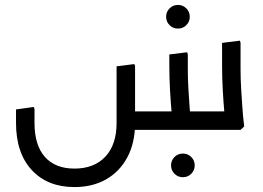

<svg xmlns="http://www.w3.org/2000/svg" viewBox="-20 -527 1066 779"><path d="M282 232Q173 232 109 163Q45 94 45 -28H120Q120 62 162 109.5Q204 157 282 157Q362 157 407.5 108.5Q453 60 453 -28H528Q528 53 496.5 111.5Q465 170 410 201Q355 232 282 232ZM45 -28V-83L117 -93L120 -85V-28ZM453 -28V-258L525 -267L528 -259V-28ZM480 0V-75H901V0ZM676 0 679 -42Q679 -42 676 -74.5Q673 -107 670 -158Q667 -209 667 -265V-306L739 -315L742 -307V-247Q742 -206 744.5 -165Q747 -124 749.5 -89.5Q752 -55 754.5 -34.5Q757 -14 757 -14L742 0ZM890 0 893 -42Q893 -42 890 -74.5Q887 -107 884 -158Q881 -209 881 -265V-353L953 -362L956 -354V-247Q956 -206 958.5 -165Q961 -124 963.5 -89.5Q966 -55 968.5 -34.5Q971 -14 971 -14L956 0ZM722 192Q702 192 688 178Q674 164 674 144Q674 124 688 110Q702 96 722 96Q742 96 756 110Q770 124 770 144Q770 164 756 178Q742 192 722 192ZM702 -411Q682 -411 668 -425Q654 -439 654 -459Q654 -479 668 -493Q682 -507 702 -507Q722 -507 736 -493Q750 -479 750 -459Q750 -439 736 -425Q722 -411 702 -411Z"/></svg>

Font: Fustat
Style: Regular
Weight: 400
Designer: Mohamed Gaber, Khaled Hosny, Laura Garcia Mut
Foundry: Kief Type Foundry, Alif Type Foundry, Hard Type Foundry
Version: Version 1.007